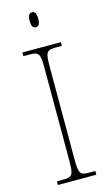

<svg xmlns="http://www.w3.org/2000/svg" viewBox="-136 -951 572 999"><g transform="rotate(-15 149.5 -451.5)"><path d="M147 -823C161 -823 170 -831 170 -863C170 -894 161 -903 147 -903C133 -903 124 -894 124 -863C124 -831 133 -823 147 -823ZM45 0H252V-20H219C169 -20 163 -31 163 -108V-606C163 -683 169 -694 219 -694H252V-714H45V-694H79C129 -694 135 -683 135 -606V-108C135 -31 129 -20 79 -20H45Z"/></g></svg>

Font: Noto Serif Armenian SemiCondensed Thin
Style: Regular
Weight: 100
Width: 4
Designer: Monotype Design Team
Foundry: Monotype Imaging Inc.
Version: Version 2.008